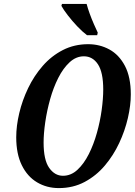

<svg xmlns="http://www.w3.org/2000/svg" viewBox="-20 -951 689 982"><path d="M281 11Q219 11 169.5 -18.5Q120 -48 91.5 -106Q63 -164 63 -249Q63 -307 78.5 -372.5Q94 -438 124 -500.5Q154 -563 198.5 -614Q243 -665 301.5 -695Q360 -725 431 -725Q490 -725 539.5 -698Q589 -671 619 -614Q649 -557 649 -468Q649 -412 634 -347Q619 -282 589.5 -219Q560 -156 516 -104Q472 -52 413 -20.5Q354 11 281 11ZM302 -52Q343 -52 376 -82.5Q409 -113 434 -162.5Q459 -212 475.5 -271Q492 -330 500 -388.5Q508 -447 508 -493Q508 -581 481 -622Q454 -663 409 -663Q369 -663 336 -632.5Q303 -602 278 -552.5Q253 -503 236.5 -444Q220 -385 211.5 -326.5Q203 -268 203 -222Q203 -133 231.5 -92.5Q260 -52 302 -52ZM425 -771Q401 -789 375 -816.5Q349 -844 327 -872.5Q305 -901 294 -921L297 -931H423Q429 -908 439 -880.5Q449 -853 460.5 -827Q472 -801 480 -784L477 -771Z"/></svg>

Font: Noto Serif ExtraCondensed
Style: Bold Italic
Weight: 700
Width: 2
Italic angle: -12°
Designer: Monotype Design Team
Foundry: Monotype Imaging Inc.
Version: Version 2.013; ttfautohint (v1.8.4.7-5d5b)